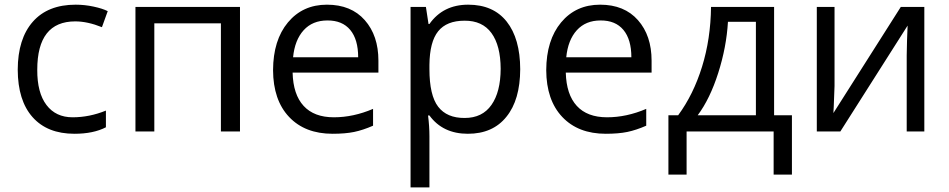

<svg xmlns="http://www.w3.org/2000/svg" viewBox="-20 -565 4078 825"><path d="M140.1 -265.1Q139.6 -166.5 179.7 -113.8Q219.7 -61 292 -61Q364.3 -61 435.1 -89.8V-18.1Q381.3 9.8 299.8 9.8Q183.6 9.8 120.1 -61.5Q56.6 -132.8 56.2 -265.6Q56.6 -398.4 121.1 -471.7Q185.5 -544.9 305.2 -544.9Q343.8 -544.9 382.3 -536.6Q420.9 -528.3 442.9 -517.1L418 -448.2Q356 -473.1 303.2 -473.1Q140.1 -473.1 140.1 -265.1Z M643.1 0H562V-535.2H1011.2V0H929.2V-464.8H643.1Z M1386.7 -477.1Q1322.8 -477.1 1284.7 -435.1Q1246.6 -393.1 1239.3 -318.8H1519Q1519 -395.5 1484.9 -436.5Q1450.7 -477.5 1386.7 -477.1ZM1409.2 9.8Q1290.5 9.8 1222.2 -62.5Q1153.8 -134.8 1153.3 -263.7Q1153.8 -392.6 1217.3 -468.8Q1280.8 -544.9 1384.8 -544.9Q1488.8 -544.9 1547.4 -478.5Q1606 -412.1 1606 -304.2V-252.9H1237.3Q1239.7 -158.7 1284.7 -109.9Q1329.6 -61 1414.6 -61Q1498.5 -61 1583 -97.2V-24.9Q1539.6 -5.9 1501.5 2Q1463.4 9.8 1409.2 9.8Z M1976.1 -476.1Q1899.4 -476.1 1862.8 -430.7Q1826.2 -385.3 1825.2 -286.1V-268.1Q1825.2 -155.3 1862.8 -106.4Q1900.4 -57.6 1976.6 -58.1Q2052.7 -58.1 2091.8 -114.3Q2130.9 -169.9 2131.3 -269.5Q2130.9 -369.1 2091.8 -422.9Q2052.7 -476.6 1976.1 -476.1ZM2215.3 -267.6Q2214.8 -135.7 2156.2 -63.5Q2097.7 9.8 1990.2 9.8Q1882.8 9.8 1825.2 -68.8H1819.3Q1825.2 -22 1825.2 20V240.2H1744.1V-535.2H1810.1L1821.3 -461.9H1825.2Q1883.8 -544.9 1991.7 -544.9Q2099.6 -544.9 2157.2 -472.2Q2214.8 -399.4 2215.3 -267.6Z M2560.5 -477.1Q2496.6 -477.1 2458.5 -435.1Q2420.4 -393.1 2413.1 -318.8H2692.9Q2692.9 -395.5 2658.7 -436.5Q2624.5 -477.5 2560.5 -477.1ZM2583 9.8Q2464.4 9.8 2396 -62.5Q2327.6 -134.8 2327.1 -263.7Q2327.6 -392.6 2391.1 -468.8Q2454.6 -544.9 2558.6 -544.9Q2662.6 -544.9 2721.2 -478.5Q2779.8 -412.1 2779.8 -304.2V-252.9H2411.1Q2413.6 -158.7 2458.5 -109.9Q2503.4 -61 2588.4 -61Q2672.4 -61 2756.8 -97.2V-24.9Q2713.4 -5.9 2675.3 2Q2637.2 9.8 2583 9.8Z M3228 -69.8V-471.2H3107.9Q3101.6 -362.8 3066.2 -251.7Q3030.8 -140.6 2978 -69.8ZM3382.8 185.1H3304.2V0H2930.2V185.1H2852.1V-69.8H2894Q2959.5 -158.7 2996.6 -278.3Q3033.7 -397.9 3035.2 -535.2H3306.2V-69.8H3382.8Z M3565.9 -535.2V-195.8L3562.5 -106.9L3561 -79.1L3850.6 -535.2H3951.7V0H3876V-327.1L3877.4 -391.6L3879.9 -455.1L3590.8 0H3489.7V-535.2Z"/></svg>

Font: OpenSans-Regular
Style: Regular
Weight: 400
Foundry: Ascender Corporation
Version: Version 1.10